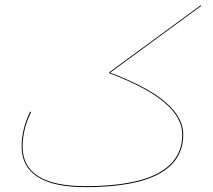

<svg xmlns="http://www.w3.org/2000/svg" viewBox="-20 -758 876 790"><path d="M807 -733 433 -459Q587 -401 660.5 -338Q734 -275 734 -205Q734 12 332 12Q200 12 134.5 -30.5Q69 -73 69 -155Q69 -226 104 -299L108 -297Q73 -226 73 -155Q73 8 332 8Q730 8 730 -205Q730 -274 656.5 -336.5Q583 -399 429 -457L430 -461L808 -738Z"/></svg>

Font: FiraGO Four
Style: Regular
Weight: 100
Designer: bBox Type
Foundry: bBox Type GmbH
Version: Version 1.001